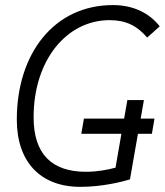

<svg xmlns="http://www.w3.org/2000/svg" viewBox="-20 -723 646 753"><path d="M294.9 9.8C382.8 9.8 460.9 -10.7 489.7 -19.5L521 -198.2H575.7L585.9 -257.8H531.7L544.4 -330.6H479.5L466.8 -257.8H309.1L298.8 -198.2H456.1L433.1 -65.4C401.4 -57.1 361.8 -49.3 317.4 -49.3C181.2 -49.3 111.8 -120.6 111.8 -263.2C111.8 -486.3 240.7 -644 410.2 -644C474.6 -644 518.6 -621.1 557.1 -575.7L606.4 -619.6C568.4 -668.9 505.9 -703.1 423.3 -703.1C191.4 -703.1 45.9 -512.2 45.9 -253.9C45.9 -88.4 138.2 9.8 294.9 9.8Z"/></svg>

Font: Cascadia Mono NF Light
Style: Italic
Weight: 300
Italic angle: -10°
Monospace: yes
Designer: Aaron Bell
Foundry: Saja Typeworks
Version: Version 2404.023